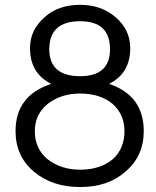

<svg xmlns="http://www.w3.org/2000/svg" viewBox="-20 -754 634 778"><path d="M101.6 -558.6Q101.6 -632.8 160.2 -683.6Q214.8 -734.4 304.7 -734.4Q390.6 -734.4 449.2 -683.6Q507.8 -632.8 507.8 -558.6Q507.8 -457 421.9 -414.1Q562.5 -367.2 562.5 -222.7Q562.5 -121.1 488.3 -58.6Q418 3.9 304.7 3.9Q191.4 3.9 117.2 -58.6Q43 -121.1 43 -222.7Q43 -367.2 187.5 -414.1Q101.6 -457 101.6 -558.6ZM425.8 -554.7Q425.8 -668 304.7 -668Q179.7 -668 179.7 -554.7Q179.7 -445.3 304.7 -445.3Q425.8 -445.3 425.8 -554.7ZM437.5 -109.4Q484.4 -152.3 484.4 -222.7Q484.4 -289.1 437.5 -332Q386.7 -375 304.7 -375Q226.6 -375 171.9 -332Q121.1 -289.1 121.1 -222.7Q121.1 -152.3 171.9 -109.4Q226.6 -66.4 304.7 -66.4Q386.7 -66.4 437.5 -109.4Z"/></svg>

Font: 和音 by 宁静之雨，公众号njzyshare
Style: Regular
Weight: 400
Designer: Steve Matteson
Foundry: Ascender Corporation
Version: Version 6.00;June 8, 2018;FontCreator 11.0.0.2388 32-bit